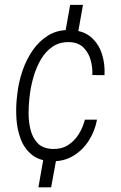

<svg xmlns="http://www.w3.org/2000/svg" viewBox="-20 -664 504 803"><path d="M327.1 -643.6 303.7 -512.2H250L273.4 -643.6ZM217.8 -11.2 193.8 119.6H140.6L163.6 -11.2ZM199.7 -41Q236.3 -39.6 263.7 -56.6Q291 -73.7 308.8 -102.1Q326.7 -130.4 335 -163.6H385.7Q377.4 -117.2 352.1 -76.9Q326.7 -36.6 286.9 -12.5Q247.1 11.7 196.8 10.3Q145 8.8 113.5 -16.6Q82 -42 66.9 -81.8Q51.8 -121.6 48.8 -166.7Q45.9 -211.9 50.3 -252.4L52.7 -273.4Q57.6 -318.4 73.2 -365.5Q88.9 -412.6 116 -452.4Q143.1 -492.2 182.6 -516.4Q222.2 -540.5 274.9 -538.1Q327.6 -536.6 359.9 -509.3Q392.1 -481.9 406 -439.2Q419.9 -396.5 417 -349.6L366.2 -350.1Q367.7 -382.3 359.1 -412.8Q350.6 -443.4 329.6 -464.6Q308.6 -485.8 272 -487.8Q230 -489.3 200.2 -469Q170.4 -448.7 151.1 -415.5Q131.8 -382.3 120.8 -344.7Q109.9 -307.1 105.5 -273.4L103 -252.9Q99.6 -224.1 99.6 -188.5Q99.6 -152.8 108.2 -119.6Q116.7 -86.4 138.2 -64.5Q159.7 -42.5 199.7 -41Z"/></svg>

Font: Roboto Condensed Light
Style: Italic
Weight: 300
Italic angle: -12°
Designer: Christian Robertson
Foundry: Google
Version: Version 3.0; 2020